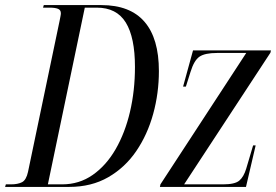

<svg xmlns="http://www.w3.org/2000/svg" viewBox="-48 -734 1084 754"><path d="M-28 0 -25 -10H-5Q22 -10 38.5 -18.5Q55 -27 62 -59L186 -652Q188 -663 189.5 -670Q191 -677 191 -682Q191 -695 179.5 -699.5Q168 -704 147 -704H121L124 -714H350Q463 -714 519.5 -648.5Q576 -583 576 -455Q576 -368 553.5 -286.5Q531 -205 487 -140.5Q443 -76 377 -38Q311 0 224 0ZM196 -10Q263 -10 316 -47Q369 -84 406 -148Q443 -212 462.5 -295Q482 -378 482 -471Q482 -587 446 -645.5Q410 -704 332 -704H285L140 -10ZM580 0 582 -10 919 -526H804Q757 -526 735.5 -511.5Q714 -497 700 -451L682 -394H671L710 -536H1016L1014 -527L675 -10H828Q874 -10 891.5 -24.5Q909 -39 919 -72L946 -163H956L918 0Z"/></svg>

Font: Noto Serif Display ExtraCondensed
Style: Italic
Weight: 400
Width: 2
Italic angle: -12°
Designer: Monotype Design Team
Foundry: Monotype Imaging Inc.
Version: Version 2.009